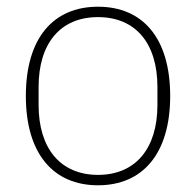

<svg xmlns="http://www.w3.org/2000/svg" viewBox="-20 -540 584 572"><path d="M272 12C405 12 487 -82 487 -254C487 -427 405 -520 272 -520C139 -520 57 -427 57 -254C57 -82 139 12 272 12ZM272 -19C160 -19 95 -98 95 -227V-281C95 -411 160 -489 272 -489C384 -489 449 -411 449 -281V-227C449 -98 384 -19 272 -19Z"/></svg>

Font: IBM Plex Devanagari ExtraLight
Style: Regular
Weight: 200
Designer: Mike Abbink, Paul van der Laan, Pieter van Rosmalen, Erin McLaughlin
Foundry: Bold Monday
Version: Version 1.0